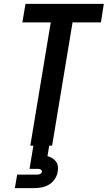

<svg xmlns="http://www.w3.org/2000/svg" viewBox="-20 -755 558 995"><path d="M137 0 243 -639H96L112 -735H518L503 -639H356L250 0ZM57 220 69 150H169Q173 150 177.5 149.5Q182 149 186 147.5Q190 146 193.5 142.5Q197 139 197 135Q198 131 195.5 127.5Q193 124 189.5 122.5Q186 121 182 120.5Q178 120 174 120H133L153 0H235L226 54Q239 58 250.5 64.5Q262 71 270 82Q278 93 280 107Q282 121 279 135Q276 154 264.5 172Q253 190 235 201Q217 212 197 216Q177 220 157 220Z"/></svg>

Font: Iosevka Curly Oblique
Style: Bold
Weight: 700
Italic angle: -9°
Monospace: yes
Designer: Belleve Invis
Foundry: Belleve Invis
Version: Version 11.1.0; ttfautohint (v1.8.3)